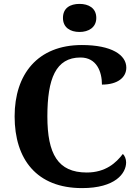

<svg xmlns="http://www.w3.org/2000/svg" viewBox="-20 -955 708 985"><path d="M388 -791C434 -791 474 -814 474 -863C474 -914 434 -935 388 -935C340 -935 303 -914 303 -863C303 -814 340 -791 388 -791ZM401 10C572 10 627 -66 627 -122C627 -139 620 -157 610 -165C576 -120 522 -70 425 -70C277 -70 223 -165 223 -358C223 -551 266 -660 393 -660C476 -660 503 -587 503 -521C584 -521 628 -558 628 -608C628 -673 553 -724 400 -724C173 -724 55 -574 55 -358C55 -137 169 10 401 10Z"/></svg>

Font: Noto Serif Test
Style: Bold
Weight: 700
Version: Version 1.000